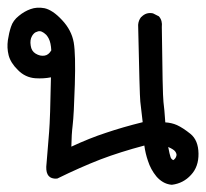

<svg xmlns="http://www.w3.org/2000/svg" viewBox="-26 -312 551 514"><path d="M432.6 182.6Q420.4 181.2 410.4 175.3Q400.4 169.4 392.6 160.2Q377.4 141.6 370.1 118.7Q363.3 99.1 360.4 77.6Q295.9 94.7 243.2 114.7Q188 136.2 128.4 165.5L127.4 166H126.5Q122.6 166.5 118.7 166Q93.8 163.1 98.6 125.5Q100.6 101.6 102.3 80.3Q104 59.1 105.5 41Q108.4 5.9 110.4 -105Q90.8 -101.1 68.8 -102.5Q41.5 -104.5 22 -124.5Q2.4 -143.6 -2.9 -164.1Q-5.4 -174.3 -5.9 -184.3Q-6.3 -194.3 -4.9 -204.6Q-2 -224.1 3.4 -240.2Q8.8 -257.3 24.4 -269.5Q39.1 -281.7 55.7 -287.6Q72.8 -293.9 93.3 -290Q104 -287.6 115.7 -279.8Q127.4 -272 140.1 -258.3Q165.5 -231.4 171.4 -198.2Q176.8 -166.5 174.3 -85.4Q171.9 -4.4 168.5 23.4Q165.5 47.9 165 80.6Q214.4 57.6 257.8 43.5Q302.7 28.3 356 15.1Q351.6 -22.9 349.6 -40Q347.7 -58.1 343.8 -245.1V-245.6Q344.7 -257.3 351.6 -266.1L352.1 -266.6H352.5Q365.2 -279.8 382.8 -276.4L383.8 -275.9H384.3L397.9 -269L398.9 -268.6L399.9 -267.6Q409.2 -256.8 407.2 -239.7Q409.2 -59.1 411.6 -39.1Q414.1 -20.5 416.5 15.6Q433.6 16.6 447.8 22.9Q463.9 30.3 483.9 46.4Q504.9 63.5 505.4 99.1Q505.9 134.3 485.4 156.2Q475.1 167.5 462.4 174.1Q449.7 180.7 434.6 182.6H433.6ZM438 116.7Q444.3 112.3 445.8 106.4Q446.3 105 446.5 103.8Q446.8 102.5 446.5 101.3Q446.3 100.1 445.8 98.6Q445.3 97.2 444.6 95.9Q443.8 94.7 442.9 93.3Q439 87.9 424.3 81.5Q428.2 102.1 430.7 108.9Q432.6 114.3 438 116.7ZM111.3 -177.2Q110.8 -187 109.1 -195.1Q107.4 -203.1 104.5 -208.7Q101.6 -214.4 97.7 -218.8Q85 -231 75.7 -228Q72.3 -227.1 69.3 -225.6Q66.4 -224.1 64 -221.4Q61.5 -218.8 59.6 -215.3Q53.7 -205.1 56.2 -189.9Q58.1 -175.3 69.3 -168.5Q81.5 -161.1 93.3 -163.1Q104 -164.6 111.3 -177.2Z"/></svg>

Font: NaikaiFont
Style: SemiBold
Weight: 600
Version: Version 1.89